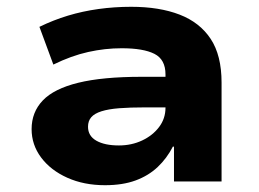

<svg xmlns="http://www.w3.org/2000/svg" viewBox="-20 -534 762 565"><path d="M289 11Q227 11 178 -11Q129 -33 101 -70.5Q73 -108 73 -154Q73 -204 106 -238.5Q139 -273 210.5 -290.5Q282 -308 397 -308H489V-218H407Q362 -218 330.5 -215.5Q299 -213 278.5 -206.5Q258 -200 248.5 -189Q239 -178 239 -161Q239 -134 263.5 -120Q288 -106 330 -106Q367 -106 398 -120.5Q429 -135 448 -160Q467 -185 467 -217V-315Q467 -359 434.5 -375.5Q402 -392 338 -392Q289 -392 239.5 -381Q190 -370 137 -344L96 -455Q137 -475 180 -488Q223 -501 270 -507.5Q317 -514 366 -514Q449 -514 508.5 -491Q568 -468 600 -419.5Q632 -371 632 -291V0H492V-102L489 -103Q471 -68 444 -42.5Q417 -17 379 -3Q341 11 289 11Z"/></svg>

Font: Nunito Sans 7pt SemiExpanded ExtraBold
Style: Regular
Weight: 800
Width: 6
Designer: Vernon Adams
Foundry: Vernon Adams
Version: Version 3.101;gftools[0.9.27]